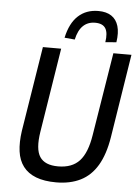

<svg xmlns="http://www.w3.org/2000/svg" viewBox="-61 -970 743 1026"><g transform="rotate(5 310.5 -457.0)"><path d="M279 9Q215 9 171 -8Q127 -25 102 -58Q77 -91 70.5 -139Q64 -187 73 -249L146 -705H244L172 -253Q157 -159 184 -118Q211 -77 282 -77Q357 -77 397 -120.5Q437 -164 452 -260L524 -705H621L550 -257Q535 -164 500 -105Q465 -46 409.5 -18.5Q354 9 279 9ZM312 -760 257 -765Q274 -844 317 -883.5Q360 -923 425 -923Q468 -923 495 -905Q522 -887 532.5 -852Q543 -817 535 -765L476 -760Q484 -810 469 -834.5Q454 -859 413 -859Q374 -859 348.5 -834.5Q323 -810 312 -760Z"/></g></svg>

Font: Nunito Sans 10pt Condensed SemiBold
Style: Italic
Weight: 600
Width: 3
Italic angle: -9°
Designer: Vernon Adams
Foundry: Vernon Adams
Version: Version 3.101;gftools[0.9.27]